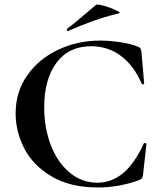

<svg xmlns="http://www.w3.org/2000/svg" viewBox="-20 -815 709 847"><path d="M588 -609Q597 -606 599.5 -601.5Q602 -597 604 -586L616 -447Q616 -444 611 -443Q606 -442 605 -446Q571 -525 514 -568Q457 -611 382 -611Q283 -611 229 -538Q175 -465 175 -342Q175 -250 204.5 -174Q234 -98 287.5 -53.5Q341 -9 409 -9Q473 -9 523.5 -51.5Q574 -94 614 -181Q615 -185 620.5 -184Q626 -183 626 -180L611 -44Q609 -32 606.5 -28.5Q604 -25 595 -21Q506 12 412 12Q290 12 208 -36.5Q126 -85 87.5 -159.5Q49 -234 49 -315Q49 -410 100.5 -483Q152 -556 237.5 -596Q323 -636 421 -636Q465 -636 513 -628.5Q561 -621 588 -609ZM280 -678Q276 -678 275 -682.5Q274 -687 277 -689Q306 -710 358 -755Q388 -781 403 -793Q408 -798 438.5 -789.5Q469 -781 492.5 -769.5Q516 -758 504 -756Q442 -741 390.5 -722.5Q339 -704 282 -679Z"/></svg>

Font: Cormorant SC
Style: Bold
Weight: 700
Designer: Christian Thalmann (Catharsis Fonts)
Foundry: Catharsis Fonts
Version: Version 4.000